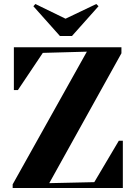

<svg xmlns="http://www.w3.org/2000/svg" viewBox="-20 -935 674 955"><path d="M43 0H591V-235H571L449 -29H450L225 -24L584 -670V-700H49V-487H69L193 -672L412 -678L43 -18ZM156 -915 146 -904 278 -756H338L470 -904L459 -915L306 -842Z"/></svg>

Font: Mazius Display
Style: Bold
Weight: 700
Designer: Alberto Casagrande & Collletttivo
Foundry: Collletttivo
Version: Version 2.000;Glyphs 3.2 (3221)